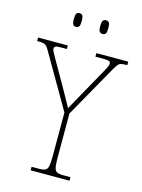

<svg xmlns="http://www.w3.org/2000/svg" viewBox="-142 -977 777 1053"><g transform="rotate(15 246.0 -451.0)"><path d="M139 0V-20H180Q205 -20 217 -26Q229 -32 232.5 -51Q236 -70 236 -108V-354L64 -651Q53 -671 45 -680Q37 -689 26 -691.5Q15 -694 -3 -694H-10V-714H159V-694H126Q100 -694 93.5 -689.5Q87 -685 87 -677Q87 -669 94 -657Q101 -645 110 -628L180 -506Q198 -474 215.5 -443Q233 -412 249 -382Q257 -397 269.5 -419.5Q282 -442 300 -474L387 -630Q397 -648 402 -658.5Q407 -669 407 -677Q407 -685 400.5 -689.5Q394 -694 368 -694H321V-714H502V-694H497Q478 -694 467.5 -691.5Q457 -689 449.5 -680Q442 -671 431 -652L264 -356V-108Q264 -70 267.5 -51Q271 -32 283 -26Q295 -20 320 -20H360V0ZM326 -824Q315 -824 309 -832Q303 -840 303 -863Q303 -886 309 -894Q315 -902 326 -902Q338 -902 343.5 -894Q349 -886 349 -863Q349 -840 343.5 -832Q338 -824 326 -824ZM175 -824Q164 -824 158.5 -832Q153 -840 153 -863Q153 -886 158.5 -894Q164 -902 175 -902Q187 -902 192.5 -894Q198 -886 198 -863Q198 -840 192.5 -832Q187 -824 175 -824Z"/></g></svg>

Font: Noto Serif Ethiopic SemiCondensed Thin
Style: Regular
Weight: 100
Width: 4
Designer: Monotype Design Team
Foundry: Monotype Imaging Inc.
Version: Version 2.102; ttfautohint (v1.8.4.7-5d5b)